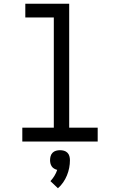

<svg xmlns="http://www.w3.org/2000/svg" viewBox="-20 -755 640 1024"><path d="M99 0V-74H267V-662H115V-735H349V-74H501V0ZM289 249 249 211Q261 198 270.5 182.5Q280 167 285 151Q277 149 269 144.5Q261 140 256 132.5Q251 125 249 116.5Q247 108 247 99Q247 88 250 77.5Q253 67 260.5 59.5Q268 52 278.5 49Q289 46 300 46Q311 46 321.5 49Q332 52 339.5 59.5Q347 67 350 77.5Q353 88 353 99Q353 120 349 140.5Q345 161 337 180.5Q329 200 317 217.5Q305 235 289 249Z"/></svg>

Font: Iosevka Slab Extended
Style: Regular
Weight: 400
Width: 7
Monospace: yes
Designer: Belleve Invis
Foundry: Belleve Invis
Version: Version 11.1.1; ttfautohint (v1.8.3)